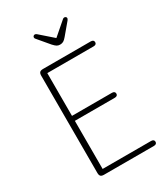

<svg xmlns="http://www.w3.org/2000/svg" viewBox="-188 -850 821 937"><g transform="rotate(-30 222.5 -381.0)"><path d="M123 -568H384Q392 -568 396.5 -571.5Q401 -575 401 -582Q401 -589 396.5 -592.5Q392 -596 384 -596H115Q102 -596 96.5 -590.5Q91 -585 91 -572V-24Q91 -11 96.5 -5.5Q102 0 115 0H396Q404 0 408.5 -3.5Q413 -7 413 -14Q413 -21 408.5 -24.5Q404 -28 396 -28H123V-299H348Q356 -299 360.5 -302.5Q365 -306 365 -313Q365 -320 360.5 -323.5Q356 -327 348 -327H123ZM247 -694 174 -758Q169 -762 164 -762Q160 -762 156.5 -759Q153 -756 153 -751Q153 -746 157 -742L211 -678Q222 -666 229.5 -661.5Q237 -657 247 -657Q258 -657 266 -661.5Q274 -666 284 -678L337 -741Q342 -748 342 -752Q342 -756 338.5 -759Q335 -762 330 -762Q325 -762 321 -758Z"/></g></svg>

Font: Beiruti ExtraLight
Style: Regular
Weight: 250
Designer: Arlette Boutros
Foundry: Boutros
Version: Version 1.41